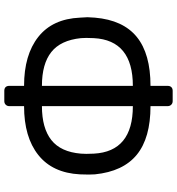

<svg xmlns="http://www.w3.org/2000/svg" viewBox="15 -805 822 892"><g transform="rotate(-90 426.0 -359.0)"><path d="M61 -357.9Q61 -385.7 62 -398.9Q68.8 -525.9 151.9 -592Q234.9 -658.2 378.9 -658.2V-727.1Q378.9 -736.8 385.5 -743.4Q392.1 -750 401.9 -750H450.2Q461.4 -750 467.3 -743.9Q473.1 -737.8 473.1 -727.1V-658.2Q617.2 -658.2 700.7 -592Q784.2 -525.9 790 -398.9Q792 -373 792 -363.8Q792 -355 790 -329.1Q778.8 -198.2 700.4 -134.5Q622.1 -70.8 473.1 -70.8V8.8Q473.1 20 467 26.1Q460.9 32.2 450.2 32.2H401.9Q392.1 32.2 385.5 25.6Q378.9 19 378.9 8.8V-70.8Q231 -70.8 153.1 -134.5Q75.2 -198.2 62 -329.1Q61 -337.9 61 -357.9ZM157.2 -369.1Q157.2 -347.2 158.2 -334Q168 -152.8 378.9 -152.8V-575.2Q276.9 -575.2 221.4 -531.5Q166 -487.8 158.2 -394Q157.2 -385.3 157.2 -369.1ZM473.1 -152.8Q685.1 -152.8 694.8 -334Q695.8 -346.2 695.8 -369.1Q695.8 -386.2 694.8 -394Q685.1 -488.3 630.1 -531.7Q575.2 -575.2 473.1 -575.2Z"/></g></svg>

Font: Rubik AZ
Style: Regular
Weight: 400
Designer: Hubert and Fischer
Foundry: Hubert & Fischer
Version: Version 2.000